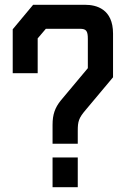

<svg xmlns="http://www.w3.org/2000/svg" viewBox="-20 -780 529 800"><path d="M118 -760 33 -658V-475H137V-620L171 -660H314C340 -660 346 -650 346 -618V-496L233 -361C209 -331 199 -303 199 -260V-181H304V-235C304 -274 308 -288 337 -322L451 -458V-640C451 -743 381 -760 335 -760ZM304 0V-124H199V0Z"/></svg>

Font: Tekex
Style: Regular
Weight: 400
Designer: NC Empire
Foundry: NC Empire
Version: Version 1.001;hotconv 1.0.109;makeotfexe 2.5.65596